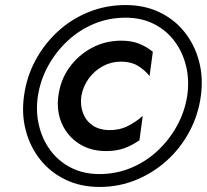

<svg xmlns="http://www.w3.org/2000/svg" viewBox="-20 -730 819 760"><path d="M302 -350Q309 -389 331.5 -419.5Q354 -450 387 -468Q420 -486 458 -486Q498 -486 525 -470Q552 -454 572 -429L585 -525Q559 -546 529.5 -557.5Q500 -569 460 -569Q396 -569 342.5 -540Q289 -511 254 -462Q219 -413 211 -350Q203 -290 225 -240.5Q247 -191 292.5 -161.5Q338 -132 400 -132Q441 -132 472.5 -143.5Q504 -155 532 -175L545 -271Q519 -248 485.5 -231Q452 -214 410 -215Q372 -216 346 -234Q320 -252 308.5 -282.5Q297 -313 302 -350ZM130 -350Q140 -414 171 -470Q202 -526 248.5 -569Q295 -612 353 -636Q411 -660 477 -660Q541 -660 590.5 -634.5Q640 -609 672 -565.5Q704 -522 717 -466.5Q730 -411 721 -350Q711 -287 680 -231Q649 -175 602.5 -132Q556 -89 497.5 -65Q439 -41 374 -41Q310 -41 260.5 -66.5Q211 -92 179 -135.5Q147 -179 134 -234.5Q121 -290 130 -350ZM75 -350Q65 -278 82 -213.5Q99 -149 139 -98.5Q179 -48 239 -19Q299 10 374 10Q451 10 519 -18Q587 -46 641 -95Q695 -144 730 -209.5Q765 -275 775 -350Q785 -422 768 -487Q751 -552 711 -602.5Q671 -653 611.5 -681.5Q552 -710 477 -710Q400 -710 331.5 -682.5Q263 -655 209 -605.5Q155 -556 120 -490.5Q85 -425 75 -350Z"/></svg>

Font: Jost SemiBold
Style: Italic
Weight: 600
Italic angle: -5°
Version: Version 3.710